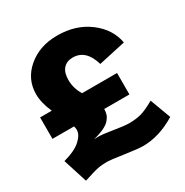

<svg xmlns="http://www.w3.org/2000/svg" viewBox="-167 -846 959 996"><g transform="rotate(-30 312.0 -347.5)"><path d="M22 -258.8V-387.2H91.8Q64 -449.7 64 -501Q64 -591.3 134.3 -651.1Q204.6 -710.9 311 -710.9Q421.4 -710.9 499.3 -652.3Q577.1 -593.8 592.8 -506.8L431.2 -471.2Q402.3 -571.8 323.2 -571.8Q287.1 -571.8 266.6 -548.8Q246.1 -525.9 246.1 -481Q246.1 -433.1 272.9 -387.2H482.9V-258.8H332V-257.8Q332 -240.2 327.1 -226.1Q322.3 -211.9 309.6 -197.3Q296.9 -182.6 271 -170.4Q245.1 -158.2 207 -148.9Q214.8 -149.9 230 -149.9Q258.8 -149.9 319.1 -139.9Q379.4 -129.9 405.8 -129.9Q449.2 -129.9 480.2 -138.4Q511.2 -147 562 -175.8L607.9 -51.8Q508.3 8.8 412.1 8.8Q381.3 8.8 303.7 -2.7Q226.1 -14.2 209 -14.2Q194.3 -14.2 181.6 -13.2Q168.9 -12.2 160.2 -11Q151.4 -9.8 138.2 -6.3Q125 -2.9 117.9 -0.7Q110.8 1.5 92.5 7.3Q74.2 13.2 64 16.1L18.1 -127.9Q88.9 -147 121.8 -177.2Q154.8 -207.5 154.8 -236.8Q154.8 -248.5 150.9 -258.8Z"/></g></svg>

Font: LT Superior Black
Style: Regular
Weight: 900
Designer: Daniel Lyons
Foundry: LyonsType
Version: Version 2.005